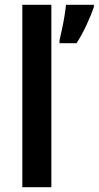

<svg xmlns="http://www.w3.org/2000/svg" viewBox="-20 -780 411 800"><path d="M371 -750Q360 -718 340.5 -676Q321 -634 299 -600H228V-612Q232 -630 238 -657Q244 -684 248.5 -712Q253 -740 255 -760H371ZM194 0H73V-760H194Z"/></svg>

Font: Noto Sans SemiCondensed SemiBold
Style: Regular
Weight: 600
Width: 4
Designer: Monotype Design Team
Foundry: Monotype Imaging Inc.
Version: Version 2.013; ttfautohint (v1.8.4.7-5d5b)